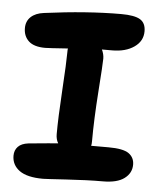

<svg xmlns="http://www.w3.org/2000/svg" viewBox="-52 -795 665 809"><g transform="rotate(5 280.5 -390.0)"><path d="M160.2 -29.8Q92.8 -29.8 60.3 -53.2Q27.8 -76.7 27.8 -116.2Q27.8 -139.2 42.2 -154.3Q56.6 -169.4 85.9 -172.9Q191.4 -183.1 210.9 -184.1Q201.2 -200.2 201.2 -222.2Q201.2 -290.5 208.5 -408.9Q215.8 -527.3 215.8 -568.8Q215.8 -581.1 216.8 -585.9Q134.8 -580.1 121.1 -580.1Q73.7 -580.1 51.3 -600.8Q28.8 -621.6 28.8 -655.8Q28.8 -685.1 48.3 -703.4Q67.9 -721.7 103 -726.1Q282.7 -750 428.2 -750Q484.4 -750 508.3 -735.6Q532.2 -721.2 532.2 -686Q532.2 -644.5 496.1 -619.4Q460 -594.2 402.8 -594.2H359.9Q369.1 -574.7 369.1 -556.2Q369.1 -534.7 360.6 -415.8Q352.1 -296.9 352.1 -206.1Q352.1 -191.9 350.1 -186H423.8Q485.8 -186 509.5 -169.2Q533.2 -152.3 533.2 -122.1Q533.2 -86.4 502.9 -63.7Q472.7 -41 412.1 -41Q345.2 -41 258.5 -35.4Q171.9 -29.8 160.2 -29.8Z"/></g></svg>

Font: Shantell Sans Bouncy
Style: Bold
Weight: 700
Designer: Stephen Nixon, Anya Danilova, Shantell Martin
Foundry: Arrow Type
Version: Version 1.006;[9816181b4]